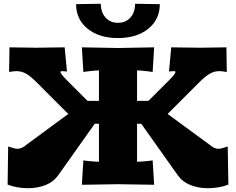

<svg xmlns="http://www.w3.org/2000/svg" viewBox="-20 -970 1240 1009"><path d="M379.9 -948.2 509.8 -950.2Q509.8 -905.3 534.7 -877.7Q559.6 -850.1 600.1 -850.1Q640.6 -850.1 665.3 -877.7Q689.9 -905.3 689.9 -950.2L819.8 -948.2Q819.8 -868.2 759.5 -819.1Q699.2 -770 600.1 -770Q501 -770 440.4 -819.1Q379.9 -868.2 379.9 -948.2ZM1169.9 -721.2 1171.9 -591.8Q1144.5 -596.2 1133.8 -596.2Q1105 -596.2 1081.3 -582Q1057.6 -567.9 1027.8 -538.1L860.8 -371.1L1078.1 -211.9Q1104.5 -188 1127.9 -188Q1134.8 -188 1141.4 -189.5Q1147.9 -190.9 1159.9 -194.8Q1171.9 -198.7 1176.8 -200.2L1180.2 0Q1132.3 19 1071.8 19Q1022.9 19 981.2 2.7Q939.5 -13.7 915 -47.9L722.2 -319.8H700.2V-120.1Q723.1 -120.1 757.8 -124L782.2 -127L790 1L600.1 -2L410.2 1L418 -127L441.9 -124Q476.6 -120.1 500 -120.1V-319.8H478L285.2 -47.9Q260.7 -13.7 219 2.7Q177.2 19 127.9 19Q67.9 19 20 0L22.9 -200.2Q28.3 -198.7 36.6 -196Q44.9 -193.4 49.6 -191.9Q54.2 -190.4 60.3 -189.2Q66.4 -188 71.8 -188Q95.7 -188 122.1 -211.9L338.9 -371.1L171.9 -538.1Q142.1 -567.9 118.4 -582Q94.7 -596.2 65.9 -596.2Q55.2 -596.2 27.8 -591.8L29.8 -721.2L169.9 -719.2L319.8 -721.2L332 -594.2Q314.5 -596.2 306.2 -596.2Q297.9 -596.2 297.9 -590.8Q297.9 -582 334 -545.9L439.9 -439.9H500V-600.1Q484.9 -600.1 441.9 -595.2L418 -591.8L410.2 -721.2L600.1 -717.8L790 -721.2L782.2 -591.8L757.8 -595.2Q714.8 -600.1 700.2 -600.1V-439.9H759.8L866.2 -545.9Q901.9 -581.5 901.9 -590.8Q901.9 -596.2 894 -596.2Q885.7 -596.2 868.2 -594.2L879.9 -721.2L1029.8 -719.2Z"/></svg>

Font: Zantroke
Style: Regular
Weight: 500
Foundry: gluk
Version: Version 0.36